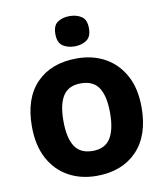

<svg xmlns="http://www.w3.org/2000/svg" viewBox="-85 -831 790 912"><g transform="rotate(-10 309.5 -375.0)"><path d="M574 -274Q574 -138 502.5 -64Q431 10 308 10Q232 10 172.5 -23Q113 -56 79 -119.5Q45 -183 45 -274Q45 -410 116 -483Q187 -556 311 -556Q388 -556 447 -523Q506 -490 540 -427.5Q574 -365 574 -274ZM197 -274Q197 -193 223.5 -151.5Q250 -110 310 -110Q369 -110 395.5 -151.5Q422 -193 422 -274Q422 -355 395.5 -395.5Q369 -436 309 -436Q250 -436 223.5 -395.5Q197 -355 197 -274ZM312 -760Q345 -760 369 -744.5Q393 -729 393 -687Q393 -646 369 -630Q345 -614 312 -614Q278 -614 254.5 -630Q231 -646 231 -687Q231 -729 254.5 -744.5Q278 -760 312 -760Z"/></g></svg>

Font: Noto IKEA Arabic
Style: Bold
Weight: 700
Designer: Monotype Design Team
Foundry: Monotype Imaging Inc.
Version: Version 1.200